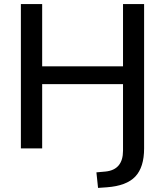

<svg xmlns="http://www.w3.org/2000/svg" viewBox="-20 -725 807 938"><path d="M459 193 451 117 496 113Q581 104 581 11V-314H186V0H82V-705H186V-401H581V-705H684V0Q684 92 641 137.5Q598 183 502 190Z"/></svg>

Font: Nunito Sans SemiBold
Style: Regular
Weight: 600
Designer: Vernon Adams
Foundry: Vernon Adams
Version: Version 3.101; ttfautohint (v1.8.4.7-5d5b);gftools[0.9.27]